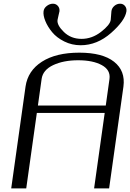

<svg xmlns="http://www.w3.org/2000/svg" viewBox="-20 -1041 719 1061"><path d="M583 0H500L558.6 -417H183.6L125 0H42L121.1 -562.5Q133.8 -650.4 211.9 -700.2Q290 -750 418 -750Q546.9 -750 610.4 -699.7Q673.8 -649.4 662.1 -562.5ZM189.5 -458H564.5L585 -604.5Q591.8 -654.3 542.5 -681.2Q493.2 -708 412.1 -708Q331.1 -708 273.9 -681.2Q216.8 -654.3 210 -604.5ZM425.8 -791Q377 -791 335 -812Q293 -833 268.1 -863.3Q243.2 -893.6 230.5 -924.8Q217.8 -956.1 220.7 -978.5Q222.7 -996.1 238.8 -1008.3Q254.9 -1020.5 272.5 -1020.5Q289.1 -1020.5 299.8 -1008.3Q310.5 -996.1 308.6 -978.5Q307.6 -972.7 303.2 -955.1Q298.8 -937.5 297.9 -930.7Q293.9 -902.3 333 -864.3Q372.1 -826.2 430.7 -826.2Q488.3 -826.2 538.1 -864.7Q587.9 -903.3 591.8 -930.7Q592.8 -937.5 593.8 -955.1Q594.7 -972.7 595.7 -978.5Q597.7 -996.1 611.8 -1008.3Q626 -1020.5 643.6 -1020.5Q660.2 -1020.5 670.4 -1008.3Q680.7 -996.1 678.7 -978.5Q670.9 -926.8 593.8 -858.9Q516.6 -791 425.8 -791Z"/></svg>

Font: okolaks
Style: RegularItalic
Weight: 500
Italic angle: -8°
Version: Version 000.6.0